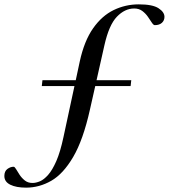

<svg xmlns="http://www.w3.org/2000/svg" viewBox="-70 -745 776 882"><path d="M50 117Q4.5 117 -22.8 103.5Q-50 90 -50 63.5Q-50 41.5 -36 31.2Q-22 21 -7.5 21Q-2.5 21 4 32.2Q10.5 43.5 20.2 58.2Q30 73 44.2 84.2Q58.5 95.5 79.5 95.5Q95 95.5 113.5 87.8Q132 80 151.2 58.2Q170.5 36.5 188.8 -5.2Q207 -47 221.5 -115L272 -349.5H122L125 -376.5H278L296.5 -463Q317 -557 357.5 -614.8Q398 -672.5 452.2 -698.8Q506.5 -725 567.5 -725Q631 -725 658.2 -707.2Q685.5 -689.5 685.5 -667.5Q685.5 -651 673.8 -640.2Q662 -629.5 641 -629.5Q635 -629.5 627.5 -641Q620 -652.5 609.5 -667.8Q599 -683 583.8 -694.5Q568.5 -706 546.5 -706Q503.5 -706 467 -668.2Q430.5 -630.5 409.5 -536.5L373.5 -376.5H533L530 -349.5H367.5L343 -241Q312 -102 266.2 -24Q220.5 54 165.5 85.5Q110.5 117 50 117Z"/></svg>

Font: Newsreader 72pt
Style: Italic
Weight: 400
Italic angle: -17°
Designer: Hugues Gentile
Foundry: Production Type
Version: Version 1.003; ttfautohint (v1.8.3)